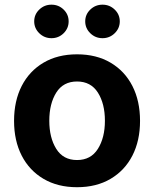

<svg xmlns="http://www.w3.org/2000/svg" viewBox="-20 -783 653 814"><path d="M306.6 10.7Q224.6 10.7 164.6 -24.7Q104.5 -60.1 72 -123.3Q39.6 -186.5 39.6 -270.5Q39.6 -355 72 -418.5Q104.5 -481.9 164.6 -517.3Q224.6 -552.7 306.6 -552.7Q388.7 -552.7 448.7 -517.3Q508.8 -481.9 541.3 -418.5Q573.7 -355 573.7 -270.5Q573.7 -186.5 541.3 -123.3Q508.8 -60.1 448.7 -24.7Q388.7 10.7 306.6 10.7ZM306.6 -104.5Q365.2 -104.5 395 -151.9Q424.8 -199.2 424.8 -271Q424.8 -343.3 395 -390.4Q365.2 -437.5 306.6 -437.5Q248 -437.5 218.5 -390.4Q189 -343.3 189 -271Q189 -199.2 218.5 -151.9Q248 -104.5 306.6 -104.5ZM198.2 -621.1Q168 -621.1 146.5 -642.1Q125 -663.1 125 -692.4Q125 -721.7 146.5 -742.4Q168 -763.2 198.2 -763.2Q228.5 -763.2 249.8 -742.4Q271 -721.7 271 -692.4Q271 -663.1 249.8 -642.1Q228.5 -621.1 198.2 -621.1ZM414.6 -621.1Q384.3 -621.1 362.8 -642.1Q341.3 -663.1 341.3 -692.4Q341.3 -721.7 362.8 -742.4Q384.3 -763.2 414.6 -763.2Q444.8 -763.2 466.3 -742.4Q487.8 -721.7 487.8 -692.4Q487.8 -663.1 466.3 -642.1Q444.8 -621.1 414.6 -621.1Z"/></svg>

Font: Inter
Style: Bold
Weight: 700
Designer: Rasmus Andersson
Foundry: rsms
Version: Version 4.001;git-9221beed3